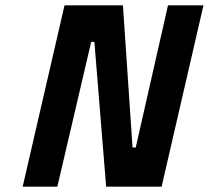

<svg xmlns="http://www.w3.org/2000/svg" viewBox="-20 -700 783 720"><path d="M195 0C195 0 322 -543 322 -543C322 -543 334 -543 334 -543C334 -543 378 0 378 0C378 0 586 0 586 0C586 0 743 -680 743 -680C743 -680 610 -680 610 -680C610 -680 489 -147 489 -147C489 -147 477 -147 477 -147C477 -147 441 -680 441 -680C441 -680 222 -680 222 -680C222 -680 65 0 65 0C65 0 195 0 195 0Z"/></svg>

Font: My Font
Style: Bold Italic
Weight: 500
Version: Version 0.001